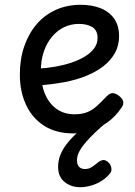

<svg xmlns="http://www.w3.org/2000/svg" viewBox="-20 -539 566 803"><path d="M288 19Q213 19 163 -14Q113 -47 88 -102.5Q63 -158 63 -227Q63 -292 81.5 -345.5Q100 -399 133.5 -438Q167 -477 214 -498Q261 -519 318 -519Q365 -519 401 -504.5Q437 -490 457.5 -461Q478 -432 478 -387Q478 -349 461 -318Q444 -287 413.5 -263Q383 -239 341.5 -222Q300 -205 249.5 -195.5Q199 -186 143 -182L142 -252Q175 -254 210 -260Q245 -266 277 -276.5Q309 -287 334 -302Q359 -317 373.5 -336.5Q388 -356 388 -380Q388 -412 366.5 -425.5Q345 -439 310 -439Q277 -439 248.5 -425.5Q220 -412 198 -386Q176 -360 163.5 -324Q151 -288 151 -243Q151 -187 168 -146.5Q185 -106 216.5 -83.5Q248 -61 292 -61Q323 -61 345 -70Q367 -79 385.5 -96Q404 -113 425 -135Q439 -150 451.5 -149.5Q464 -149 478 -138Q492 -127 495 -115Q498 -103 489 -90Q463 -51 429 -27Q395 -3 359 8Q323 19 288 19ZM316 244Q277 244 250 222Q223 200 223 159Q223 133 232 110Q241 87 258 64.5Q275 42 300.5 18.5Q326 -5 360 -32L422 -33V-24Q399 -5 378 15Q357 35 340 54.5Q323 74 312.5 93Q302 112 302 131Q302 150 311 159Q320 168 335 168Q351 168 363.5 160Q376 152 394 137Q401 132 410.5 130.5Q420 129 431 138Q442 147 445 160Q448 173 443 182Q430 201 408 215.5Q386 230 361.5 237Q337 244 316 244Z"/></svg>

Font: Playwrite NG Modern
Style: Regular
Weight: 400
Designer: Veronika Burian, José Scaglione
Foundry: TypeTogether
Version: Version 1.002